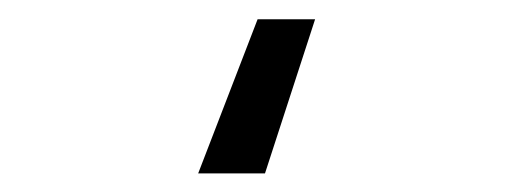

<svg xmlns="http://www.w3.org/2000/svg" viewBox="-20 -32 540 202"><path d="M251 -11.7H311.5L258.8 150.4H188.5Z"/></svg>

Font: Dinish
Style: Regular
Weight: 400
Designer: Bert Driehuis
Foundry: Playbeing
Version: Version 3.006; git-39231f3c-release